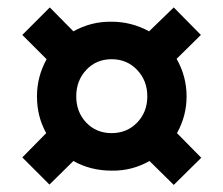

<svg xmlns="http://www.w3.org/2000/svg" viewBox="-20 -574 610 525"><path d="M388.7 -133.8Q340.8 -106.4 285.2 -107.4Q227.5 -107.4 180.7 -133.8L115.2 -69.3L41 -143.6L106.4 -210Q81.1 -254.9 81.1 -310.5Q81.1 -364.3 107.4 -412.1L41 -478.5L116.2 -553.7L180.7 -488.3Q229.5 -515.6 285.2 -514.6Q339.8 -514.6 387.7 -488.3L455.1 -553.7L529.3 -478.5L462.9 -413.1Q490.2 -365.2 490.2 -310.5Q490.2 -256.8 463.9 -210L530.3 -142.6L455.1 -68.4ZM382.8 -310.5Q382.8 -353.5 355 -382.8Q327.1 -412.1 285.2 -412.1Q243.2 -412.1 215.8 -382.8Q188.5 -353.5 188.5 -310.5Q188.5 -267.6 215.8 -238.8Q243.2 -210 285.2 -210Q327.1 -210 355 -238.8Q382.8 -267.6 382.8 -310.5Z"/></svg>

Font: Altinn-DIN Condensed
Style: DINCondensed-Bold
Weight: 700
Width: 3
Designer: Charles Nix
Foundry: Altinn
Version: Version 2.00